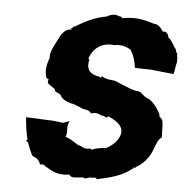

<svg xmlns="http://www.w3.org/2000/svg" viewBox="-45 -585 623 640"><g transform="rotate(5 267.0 -265.0)"><path d="M275 -86 272 -90C248 -83 243 -97 231 -97C216 -106 202 -117 186 -121C194 -142 183 -153 195 -175L173 -167L141 -171L49 -175C51 -149 54 -125 60 -102L59 -99C53 -101 56 -95 62 -93C66 -86 72 -63 82 -48C100 -42 106 -32 109 -22C124 -26 126 -16 134 -14C152 -2 175 9 209 3C217 15 229 11 256 8C262 17 276 3 287 7C300 2 302 13 303 10C345 1 386 -8 420 -37C415 -27 424 -35 418 -39C428 -37 432 -39 425 -40C453 -53 475 -82 484 -112C491 -127 492 -138 506 -148C503 -171 507 -197 500 -208C494 -214 488 -218 492 -220C483 -242 464 -267 445 -274C429 -279 426 -296 408 -294C385 -298 350 -316 332 -322C320 -324 304 -323 289 -333C287 -333 286 -323 283 -330C254 -335 234 -345 242 -384C244 -387 241 -389 238 -384C248 -423 280 -445 320 -440C348 -444 358 -439 376 -430C389 -409 392 -395 395 -375C398 -367 396 -372 407 -370L452 -369L526 -361C529 -372 530 -383 532 -393C537 -408 532 -422 532 -433C527 -432 530 -433 526 -445C519 -450 516 -466 498 -482C497 -491 491 -502 478 -499C472 -509 461 -523 448 -522C412 -533 387 -540 340 -532C338 -533 341 -533 331 -538C338 -533 332 -539 328 -537C318 -544 300 -541 288 -533C244 -525 214 -508 182 -489C185 -489 177 -490 181 -491C178 -481 166 -484 176 -479C158 -480 151 -471 141 -459C125 -426 107 -401 110 -378C102 -358 97 -333 105 -313C106 -310 109 -308 113 -307C106 -292 116 -292 137 -276C133 -265 155 -267 160 -254C161 -250 172 -240 194 -234C200 -234 216 -228 233 -220C241 -216 255 -220 264 -206C287 -215 292 -201 305 -202C311 -201 315 -192 322 -202C343 -192 374 -178 369 -147C364 -127 348 -108 322 -95C313 -96 291 -93 275 -86Z"/></g></svg>

Font: Asimov Print
Style: DIt
Weight: 250
Width: 0
Designer: Google
Version: Version 2.000980: 2014